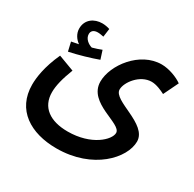

<svg xmlns="http://www.w3.org/2000/svg" viewBox="-156 -649 1054 1044"><g transform="rotate(30 371.0 -127.0)"><path d="M114 -257C172 -269 243 -290 289 -307L272 -360C255 -353 236 -347 215 -341C193 -347 164 -367 164 -397C164 -416 177 -429 203 -429C216 -429 228 -426 240 -424L247 -476C233 -481 214 -484 200 -484C149 -484 104 -454 104 -397C104 -365 123 -338 146 -322C134 -320 121 -317 101 -313ZM35 -5C35 153 159 230 322 230C551 230 684 82 684 -21C684 -132 460 -149 460 -220C460 -265 518 -343 591 -343C621 -343 656 -327 677 -316L722 -409C692 -431 637 -452 591 -452C455 -452 348 -309 348 -205C348 -70 562 -64 562 -5C562 38 478 120 329 120C218 120 149 71 149 -23C149 -64 161 -113 187 -180L88 -217C44 -121 35 -48 35 -5Z"/></g></svg>

Font: Noto Sans Arabic Cond SemBd
Style: Regular
Weight: 600
Width: 3
Designer: Monotype Design Team, Nadine Chahine, Nizar Qandah and Khaled Hosny
Foundry: Monotype Imaging Inc.
Version: Version 2.012